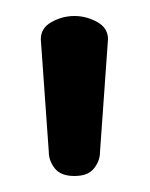

<svg xmlns="http://www.w3.org/2000/svg" viewBox="-20 -788 187 240"><path d="M73 -568Q56 -568 48.5 -577.5Q41 -587 41 -598L31 -739Q31 -753 44.5 -760.5Q58 -768 73 -768Q88 -768 101.5 -760.5Q115 -753 115 -739L105 -598Q105 -587 97.5 -577.5Q90 -568 73 -568Z"/></svg>

Font: Dosis ExtraLight SemiBold
Style: Regular
Weight: 600
Version: Version 3.001; ttfautohint (v1.8.2)